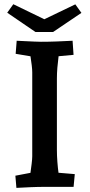

<svg xmlns="http://www.w3.org/2000/svg" viewBox="-20 -908 439 933"><path d="M59.7 5 54.7 -54.2 175.7 -77.2 121.5 -26.1Q124.1 -39.5 127.4 -63.3Q130.7 -87 133.7 -111.4Q136.7 -135.8 136.7 -149V-556.6Q136.7 -569.5 134.2 -590.7Q131.7 -611.9 128.2 -634.2Q124.7 -656.5 121.5 -671L175.7 -626.6L56.1 -646.5L61.1 -710Q79.5 -709 102.1 -708Q124.8 -707 146 -706Q167.1 -705 178.6 -705Q217.1 -705 255.7 -706.5Q294.3 -708 332.7 -710L337.4 -641.5L216.7 -630.3L270 -672.3Q267.7 -656.6 264.4 -632Q261.1 -607.5 258.8 -579.7Q256.5 -552 256.5 -526.6V-179Q256.5 -151.7 258.8 -121.4Q261.1 -91.1 264.7 -65.4Q268.4 -39.7 270.4 -26.1L216.7 -72.5L343.4 -61.9L337.6 0H201.4Q165.8 0 130.7 1.5Q95.6 3 59.7 5ZM44.7 -887.5 240.5 -792.6 206.8 -752.4H152.5L15.1 -846.2ZM346 -886.9 375.6 -845.5 237.8 -752.4H183.5L149.9 -792.6Z"/></svg>

Font: Andada Pro
Style: Regular
Weight: 400
Designer: Carolina Giovagnoli
Foundry: Huerta Tipografica
Version: Version 3.003